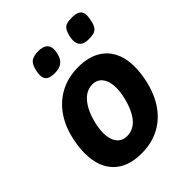

<svg xmlns="http://www.w3.org/2000/svg" viewBox="-218 -898 1035 1035"><g transform="rotate(-45 300.0 -380.0)"><path d="M38.5 -205Q38.5 -245 46.5 -287Q62 -373.5 103 -434.5Q144 -495.5 205.2 -527.2Q266.5 -559 342.5 -559Q412 -559 460.5 -533.5Q509 -508 534.2 -460Q559.5 -412 559.5 -344.5Q559.5 -308 552 -266.5Q536 -178 495.8 -115.5Q455.5 -53 394.5 -20.2Q333.5 12.5 255.5 12.5Q151 12.5 94.8 -44.2Q38.5 -101 38.5 -205ZM404 -283Q409 -309.5 409 -334.5Q409 -382.5 388.5 -410.8Q368 -439 330 -439Q279.5 -439 243 -391Q206.5 -343 191 -262Q186 -237 186 -212.5Q186 -165 206.8 -137Q227.5 -109 265.5 -109Q319 -109 353.5 -155.5Q388 -202 404 -283ZM165 -674.5Q165 -689 169.5 -707.5Q177.5 -745.5 196.8 -758.8Q216 -772 250 -772Q318 -772 318 -718.5Q318 -703 314 -688.5Q305.5 -654 285.2 -639.2Q265 -624.5 230.5 -624.5Q196 -624.5 180.5 -636.5Q165 -648.5 165 -674.5ZM424 -680.5Q424 -695.5 428.5 -713.5Q434.5 -737 443 -749.5Q451.5 -762 466.2 -767Q481 -772 507.5 -772Q542.5 -772 557.8 -759.8Q573 -747.5 573 -722Q573 -709 568 -685.5Q562.5 -659.5 553 -646.5Q543.5 -633.5 528.8 -629Q514 -624.5 488 -624.5Q424 -624.5 424 -680.5Z"/></g></svg>

Font: JuliaMono ExtraBold
Style: Italic
Weight: 800
Italic angle: -9°
Monospace: yes
Designer: cormullion
Foundry: corm
Version: Version 0.057; ttfautohint (v1.8.4)